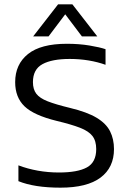

<svg xmlns="http://www.w3.org/2000/svg" viewBox="-20 -856 596 886"><path d="M133 -688 248 -836H314L429 -688H358L281 -790L204 -688ZM259 10Q139 10 65 -20V-93Q107 -77 154.5 -68.5Q202 -60 252 -60Q338 -60 381 -83.5Q424 -107 424 -168Q424 -206 406.5 -228.5Q389 -251 349 -266.5Q309 -282 242 -298Q136 -324 93 -365.5Q50 -407 50 -477Q50 -559 109 -606.5Q168 -654 289 -654Q345 -654 393 -646Q441 -638 467 -629V-557Q431 -570 389 -577Q347 -584 302 -584Q220 -584 176 -560Q132 -536 132 -477Q132 -444 147.5 -423.5Q163 -403 200 -388.5Q237 -374 303 -358Q382 -339 426 -312.5Q470 -286 488 -250Q506 -214 506 -168Q506 -83 444 -36.5Q382 10 259 10Z"/></svg>

Font: Kanit Light
Style: Regular
Weight: 300
Designer: Katatrad Team
Foundry: CadsonDemak
Version: Version 2.000; ttfautohint (v1.8.3)